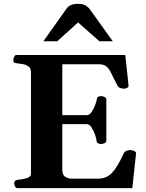

<svg xmlns="http://www.w3.org/2000/svg" viewBox="-20 -979 761 999"><path d="M53.7 -24.9Q53.7 -41 69.8 -43Q93.3 -44.9 117.2 -51.5Q141.1 -58.1 141.1 -74.2V-602.5Q141.1 -623.5 128.7 -632.8Q116.2 -642.1 99.1 -645.3Q82 -648.4 66.9 -649.9Q56.6 -650.9 53 -654.1Q49.3 -657.2 49.3 -668Q49.3 -673.3 53.5 -683.1Q57.6 -692.9 65.9 -692.9H631.8L648.9 -534.2Q649.9 -525.9 640.9 -521.7Q631.8 -517.6 626.5 -517.6Q618.7 -517.6 607.9 -520.3Q597.2 -522.9 591.3 -533.7Q571.8 -570.3 560.3 -595Q548.9 -619.6 535.2 -632.1Q521.5 -644.5 495.1 -644.5H304.2V-379.9H434.6Q447.3 -381.8 458 -398.4Q468.8 -415 475.8 -434.3Q482.9 -453.6 483.9 -463.4Q484.9 -473.1 491.7 -476.1Q498.5 -479 506.3 -479Q511.7 -479 522.5 -474.9Q533.2 -470.7 533.2 -462.4V-246.1Q533.2 -237.8 522.5 -233.6Q511.7 -229.5 506.3 -229.5Q498.5 -229.5 491 -232.9Q483.4 -236.3 482.4 -245.6Q481.9 -256.3 474.9 -277.1Q467.8 -297.9 456.5 -315.4Q445.3 -333 431.6 -333H304.2V-96.2Q304.2 -69.3 318.4 -60.1Q332.5 -50.8 348.6 -49.3H489.7Q533.7 -49.3 562.3 -79.1Q590.8 -108.9 624.5 -182.1Q628.4 -190.9 639.2 -194.6Q649.9 -198.2 657.7 -198.2Q667 -198.2 677 -194.1Q687 -189.9 688 -181.6L668.5 0H70.3Q62 0 57.9 -9.8Q53.7 -19.5 53.7 -24.9ZM205.6 -764.2 326.2 -934.1Q333.5 -944.8 347.4 -951.9Q361.3 -959 386.2 -959Q411.6 -959 425.8 -950.2Q439.9 -941.4 448.2 -929.7L566.9 -764.2H497.1L386.2 -862.3L277.8 -764.2Z"/></svg>

Font: Gelasio
Style: Regular
Weight: 400
Designer: Eben Sorkin
Foundry: Eben Sorkin
Version: Version 1.008